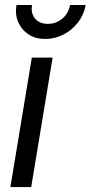

<svg xmlns="http://www.w3.org/2000/svg" viewBox="-20 -755 366 775"><path d="M22 0 108.4 -522.5H192.4L106 0ZM162.6 -597.7Q123.5 -597.7 95.2 -616.2Q66.9 -634.8 53.5 -665.8Q40 -696.8 46.4 -734.9H109.4Q103.5 -701.2 121.6 -679.9Q139.6 -658.7 173.3 -658.7Q195.8 -658.7 214.6 -668.5Q233.4 -678.2 246.1 -695.3Q258.8 -712.4 262.7 -734.9H325.7Q319.3 -696.8 295.7 -665.5Q272 -634.3 237.1 -616Q202.1 -597.7 162.6 -597.7Z"/></svg>

Font: Inter 28pt
Style: Italic
Weight: 400
Italic angle: -9.3988°
Designer: Rasmus Andersson
Foundry: rsms
Version: Version 4.001;git-66647c0bb